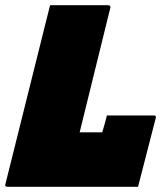

<svg xmlns="http://www.w3.org/2000/svg" viewBox="-61 -720 631 740"><path d="M-31 0Q-44 0 -40 -11Q-3 -158 33.5 -305.5Q70 -453 107 -600Q113 -625 119.5 -650Q126 -675 132 -700H356Q361 -700 363.5 -696.5Q366 -693 364 -689Q335 -572 305 -449.5Q275 -327 246 -210H333Q338 -226 342.5 -242.5Q347 -259 351 -275H531Q543 -275 539 -264Q522 -198 505 -132Q488 -66 471 0Z"/></svg>

Font: Recursive Sn Lnr St XBk
Style: Italic
Weight: 1000
Italic angle: -15°
Version: Version 1.079;hotconv 1.0.112;makeotfexe 2.5.65598; ttfautoh